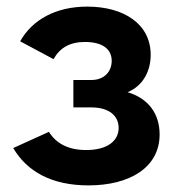

<svg xmlns="http://www.w3.org/2000/svg" viewBox="-20 -553 536 581"><path d="M248 8C372 8 463 -46 463 -146C463 -208 430 -255 366 -274C415 -294 436 -341 436 -387C436 -481 354 -533 244 -533C150 -533 78 -494 41 -428L142 -374C161 -408 191 -426 237 -426C292 -426 318 -403 318 -369C318 -335 294 -311 257 -311H202V-228H256C311 -228 339 -202 339 -166C339 -126 304 -99 241 -99C186 -99 150 -119 128 -154L20 -105C62 -34 136 8 248 8Z"/></svg>

Font: FIGSv2-sans-serif
Style: Bold
Weight: 700
Designer: Matt McInerney, Pablo Impallari, Rodrigo Fuenzalida,Mirko Velimirovic
Foundry: Matt McInerney, Pablo Impallari, Rodrigo Fuenzalida
Version: Version 4.021;hotconv 1.0.109;makeotfexe 2.5.65596